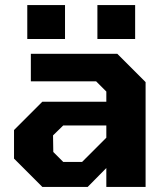

<svg xmlns="http://www.w3.org/2000/svg" viewBox="-20 -733 654 753"><path d="M87 -580V-713H235V-580ZM362 -580V-713H510V-580ZM146 0 35 -111V-223L146 -334H397V-374L357 -414H101V-522H440L551 -411V0H397V-74L324 0ZM228 -98H302L397 -193V-241H228L188 -202L189 -137Z"/></svg>

Font: Tomorrow SemiBold
Style: Regular
Weight: 600
Designer: Tony de Marco, Monica Rizzolli
Foundry: Just in Type
Version: Version 2.002